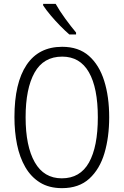

<svg xmlns="http://www.w3.org/2000/svg" viewBox="-20 -967 642 997"><path d="M547 -358Q547 -255 522.5 -172Q498 -89 444 -39.5Q390 10 302 10Q235 10 188 -19Q141 -48 111.5 -99Q82 -150 68.5 -216.5Q55 -283 55 -359Q55 -536 118 -630Q181 -724 303 -724Q388 -724 441.5 -677Q495 -630 521 -547.5Q547 -465 547 -358ZM113 -358Q113 -208 160.5 -124.5Q208 -41 301 -41Q396 -41 442 -123Q488 -205 488 -358Q488 -511 441.5 -592Q395 -673 303 -673Q206 -673 159.5 -590Q113 -507 113 -358ZM269 -947Q289 -911 319 -870Q349 -829 375 -798V-788H340Q318 -807 292 -833.5Q266 -860 242.5 -888Q219 -916 204 -939V-947Z"/></svg>

Font: Noto Sans Condensed Light
Style: Regular
Weight: 300
Width: 3
Designer: Monotype Design Team
Foundry: Monotype Imaging Inc.
Version: Version 2.013; ttfautohint (v1.8.4.7-5d5b)